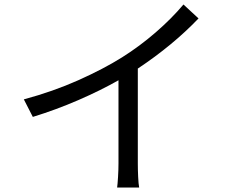

<svg xmlns="http://www.w3.org/2000/svg" viewBox="-20 -803 1040 854"><path d="M501 31Q503 17 505 -15.5Q507 -48 507 -76V-446Q428 -401 329 -358Q230 -315 126 -283L86 -361Q216 -396 328 -446Q440 -496 523 -548Q601 -597 672.5 -659Q744 -721 796 -783L863 -721Q748 -601 593 -498V-76Q593 -48 594.5 -16Q596 16 599 31Z"/></svg>

Font: Chocolate Classical Sans
Style: Regular
Weight: 400
Designer: 田海東、宇文滿月
Foundry: Moonlit Owen
Version: Version 1.001